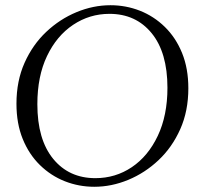

<svg xmlns="http://www.w3.org/2000/svg" viewBox="-20 -700 784 735"><path d="M403 -680Q462 -680 515.5 -659Q569 -638 611 -597Q653 -556 677 -497Q701 -438 701 -362Q701 -275 670 -205.5Q639 -136 587 -87Q535 -38 471 -11.5Q407 15 341 15Q282 15 228.5 -6Q175 -27 133 -68Q91 -109 67 -168Q43 -227 43 -303Q43 -390 74 -459.5Q105 -529 157 -578Q209 -627 273 -653.5Q337 -680 403 -680ZM345 -18Q422 -18 484.5 -60Q547 -102 584 -180Q621 -258 621 -364Q621 -499 560.5 -573Q500 -647 399 -647Q323 -647 260 -605Q197 -563 160 -485.5Q123 -408 123 -301Q123 -166 183.5 -92Q244 -18 345 -18Z"/></svg>

Font: Bona Nova SC
Style: Italic
Weight: 400
Italic angle: -4°
Designer: Mateusz Machalski
Foundry: Capitalics
Version: Version 4.001; ttfautohint (v1.8.4.7-5d5b)